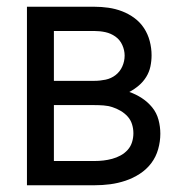

<svg xmlns="http://www.w3.org/2000/svg" viewBox="-20 -550 540 570"><path d="M60 0H260Q284 0 307 -3Q330 -6 352.5 -13.5Q375 -21 395 -34Q415 -47 429 -65.5Q443 -84 449.5 -107Q456 -130 456 -153Q456 -174 450.5 -194.5Q445 -215 432 -231Q419 -247 401.5 -258.5Q384 -270 364 -277Q379 -285 392 -296Q405 -307 414 -321.5Q423 -336 426.5 -352.5Q430 -369 430 -386Q430 -407 424.5 -428Q419 -449 407.5 -466.5Q396 -484 379 -496.5Q362 -509 342.5 -516.5Q323 -524 302 -527Q281 -530 260 -530H60ZM140 -310V-458H260Q277 -458 293 -454.5Q309 -451 322.5 -441.5Q336 -432 343 -416.5Q350 -401 350 -385Q350 -368 343 -352.5Q336 -337 323 -327Q310 -317 293.5 -313.5Q277 -310 260 -310ZM140 -72V-238H260Q274 -238 287.5 -237Q301 -236 313.5 -232Q326 -228 338 -221Q350 -214 359 -204Q368 -194 372 -181Q376 -168 376 -155Q376 -155 376 -155Q376 -155 376 -154Q376 -141 372 -128Q368 -115 359 -105Q350 -95 338 -88.5Q326 -82 313 -78.5Q300 -75 287 -73.5Q274 -72 260 -72Z"/></svg>

Font: Iosevka SS09
Style: Regular
Weight: 400
Monospace: yes
Designer: Belleve Invis
Foundry: Belleve Invis
Version: Version 5.2.1; ttfautohint (v1.8.3)